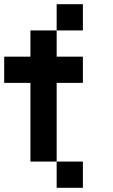

<svg xmlns="http://www.w3.org/2000/svg" viewBox="-20 -895 540 915"><path d="M0 -500V-625H125V-750H250V-625H375V-500H250V-125H125V-500ZM250 -125H375V0H250ZM250 -750V-875H375V-750Z"/></svg>

Font: Galmuri7 Regular
Style: Regular
Weight: 400
Designer: Lee Minseo (quiple)
Version: Version 2.399;hotconv 1.1.1;makeotfexe 2.6.0 DEVELOPMENT